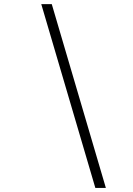

<svg xmlns="http://www.w3.org/2000/svg" viewBox="-20 -800 646 936"><path d="M496.1 116.2H444.8L181.2 -779.8H232.4Z"/></svg>

Font: XB Kayhan
Style: Italic
Weight: 400
Italic angle: -12°
Designer: Behnam
Foundry: Irmug
Version: Version 7.300 2009